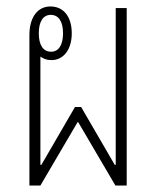

<svg xmlns="http://www.w3.org/2000/svg" viewBox="-20 -574 482 594"><path d="M71 -466V0H105L220 -196H222L337 0H372V-549H338V-64H335L231 -243H212L108 -64H105V-399C114 -392 126 -388 139 -388C176 -388 202 -420 202 -471C202 -522 177 -554 136 -554C96 -554 71 -520 71 -466ZM138 -414C114 -414 100 -434 100 -471C100 -508 114 -528 137 -528C161 -528 175 -508 175 -471C175 -434 161 -414 138 -414Z"/></svg>

Font: Noto Sans Thai Looped ExtraCondensed ExtraLight
Style: Regular
Weight: 200
Width: 2
Designer: Sasikarn Vongin, Ben Mitchell
Foundry: The Fontpad Ltd
Version: Version 1.001